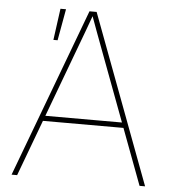

<svg xmlns="http://www.w3.org/2000/svg" viewBox="-52 -776 736 824"><g transform="rotate(5 316.0 -364.0)"><path d="M28.3 0 300.3 -727.5H331.1L603.5 0H579.6L368.7 -563.5Q354 -602.5 339.6 -641.6Q325.2 -680.7 311 -719.7H319.8Q305.7 -680.7 291.3 -641.6Q276.9 -602.5 262.2 -563.5L52.2 0ZM135.7 -241.7V-264.2H496.6V-241.7ZM156.7 -591.8 175.3 -727.5H199.2L174.8 -591.8Z"/></g></svg>

Font: Inter 17pt Thin
Style: Regular
Weight: 250
Version: Version 4.001;git-66647c0bb